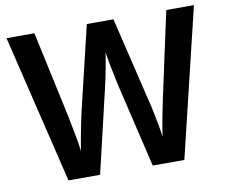

<svg xmlns="http://www.w3.org/2000/svg" viewBox="-78 -811 1074 909"><g transform="rotate(-10 459.0 -357.0)"><path d="M909 -714 737 0H585L488 -410Q485 -425 480.5 -447Q476 -469 471 -492.5Q466 -516 463 -536.5Q460 -557 458 -567Q457 -557 453.5 -536.5Q450 -516 445.5 -492.5Q441 -469 436.5 -446.5Q432 -424 428 -408L332 0H180L8 -714H142L230 -307Q235 -281 241.5 -248Q248 -215 254 -182.5Q260 -150 262 -126Q266 -151 272 -184Q278 -217 284.5 -249Q291 -281 296 -304L394 -714H522L621 -301Q627 -278 633.5 -246Q640 -214 646 -182Q652 -150 655 -126Q658 -151 663.5 -183Q669 -215 676 -248Q683 -281 688 -307L776 -714Z"/></g></svg>

Font: Noto Sans Display SemiBold
Style: Regular
Weight: 600
Designer: Monotype Design Team
Foundry: Monotype Imaging Inc.
Version: Version 2.003